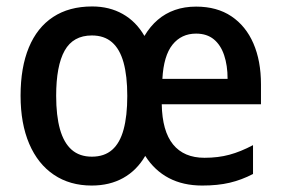

<svg xmlns="http://www.w3.org/2000/svg" viewBox="-20 -571 879 601"><path d="M593.8 -550.3Q659.2 -550.3 704.3 -520Q749.5 -489.7 773.2 -435.1Q796.9 -380.4 796.9 -307.1V-244.6H486.3Q487.8 -160.6 521.7 -118.9Q555.7 -77.1 620.1 -77.1Q663.1 -77.1 698.2 -86.7Q733.4 -96.2 772 -116.7V-26.4Q736.3 -7.8 699 1Q661.6 9.8 612.8 9.8Q553.2 9.8 508.5 -13.7Q463.9 -37.1 434.6 -83Q408.2 -37.6 365.7 -13.9Q323.2 9.8 267.1 9.8Q198.7 9.8 148.7 -23.9Q98.6 -57.6 71.5 -120.8Q44.4 -184.1 44.4 -271.5Q44.4 -359.9 70.3 -422.4Q96.2 -484.9 146.2 -517.8Q196.3 -550.8 268.6 -550.8Q322.3 -550.8 364 -527.3Q405.8 -503.9 432.1 -458.5Q450.2 -488.8 473.9 -509Q497.6 -529.3 527.6 -539.8Q557.6 -550.3 593.8 -550.3ZM267.6 -460Q209 -460 182.4 -412.6Q155.8 -365.2 155.8 -271Q155.8 -209 167.7 -166.5Q179.7 -124 204.3 -102.3Q229 -80.6 267.6 -80.6Q306.6 -80.6 331.1 -102.1Q355.5 -123.5 366.9 -165.8Q378.4 -208 378.4 -270.5Q378.4 -333.5 366.7 -375.5Q355 -417.5 330.6 -438.7Q306.2 -460 267.6 -460ZM593.8 -465.8Q547.9 -465.8 520 -431.2Q492.2 -396.5 488.3 -324.2H692.4Q692.4 -366.2 681.6 -398.2Q670.9 -430.2 649.2 -448Q627.4 -465.8 593.8 -465.8Z"/></svg>

Font: Open Sans SemiCondensed SemiBold
Style: Regular
Weight: 600
Width: 4
Designer: Monotype Design Team
Foundry: Monotype Imaging Inc.
Version: Version 3.000